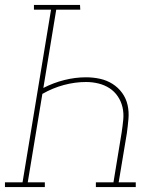

<svg xmlns="http://www.w3.org/2000/svg" viewBox="-38 -755 658 775"><path d="M-18 0V-19H53L168 -716H99V-735H285L286 -716H189L137 -400Q178 -421 222 -432Q266 -443 309 -443Q338 -443 365.5 -437Q393 -431 416 -416.5Q439 -402 455 -380Q471 -358 477 -331Q483 -304 480.5 -275Q478 -246 474 -217L441 -19H510V0H349V-19H420L453 -220Q457 -246 459.5 -272Q462 -298 456.5 -322Q451 -346 437.5 -366Q424 -386 404 -399Q384 -412 359.5 -418Q335 -424 309 -424Q265 -424 220 -412Q175 -400 133 -376L74 -19H143V0Z"/></svg>

Font: Iosevka HT Thin Extended
Style: Italic
Weight: 100
Width: 7
Italic angle: -9°
Monospace: yes
Designer: Belleve Invis
Foundry: Belleve Invis
Version: Version 32.3.0; ttfautohint (v1.8.4)